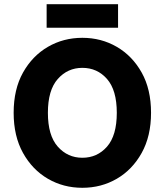

<svg xmlns="http://www.w3.org/2000/svg" viewBox="-20 -882 784 914"><path d="M45 -345Q45 -457 89.5 -536.5Q134 -616 208 -659Q282 -702 372 -702Q462 -702 536 -659Q610 -616 654.5 -536.5Q699 -457 699 -345Q699 -234 654.5 -154Q610 -74 536 -31Q462 12 372 12Q282 12 208 -31Q134 -74 89.5 -154Q45 -234 45 -345ZM208 -345Q208 -237 255 -184Q302 -131 372 -131Q443 -131 489.5 -184Q536 -237 536 -345Q536 -453 489.5 -506Q443 -559 372 -559Q302 -559 255 -506Q208 -453 208 -345ZM202 -750V-862H542V-750Z"/></svg>

Font: Radio Canada
Style: Bold
Weight: 700
Designer: Charles Daoud, Etienne Aubert Bonn, Alexandre Saumier Demers, Jacques Le Bailly
Foundry: Radio-Canada
Version: Version 2.104; ttfautohint (v1.8.4.7-5d5b);gftools[0.9.28.de